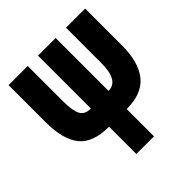

<svg xmlns="http://www.w3.org/2000/svg" viewBox="-193 -850 986 986"><g transform="rotate(-45 300.0 -357.0)"><path d="M236 0H364V-198Q476 -198 527 -261.5Q578 -325 578 -445V-714H439V-456Q439 -330 364 -330V-714H236V-330Q192 -330 176.5 -360Q161 -390 161 -458V-714H22V-443Q22 -320 70.5 -259Q119 -198 236 -198Z"/></g></svg>

Font: Noto Sans Mono Extra
Style: Regular
Weight: 800
Designer: Monotype Design Team
Foundry: Monotype Imaging Inc.
Version: Version 1.900